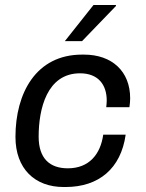

<svg xmlns="http://www.w3.org/2000/svg" viewBox="-20 -740 586 770"><path d="M445 -720H355L240 -575H309L445 -716ZM317 -521H309C124 -521 42 -366 42 -191C42 -63 120 10 235 10H243C376 10 465 -64 484 -200H394C383 -121 337 -65 252 -65C180 -65 135 -104 135 -192C135 -303 168 -446 301 -446C374 -446 408 -400 408 -337C408 -328 407 -319 406 -310H499C501 -323 502 -335 502 -346C502 -454 429 -521 317 -521Z"/></svg>

Font: Chivo
Style: Italic
Weight: 400
Italic angle: -8°
Designer: Hector Gatti
Foundry: Omnibus-Type
Version: Version 1.003;PS 001.003;hotconv 1.0.70;makeotf.lib2.5.58329